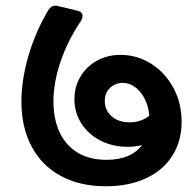

<svg xmlns="http://www.w3.org/2000/svg" viewBox="-20 -649 669 670"><path d="M613.8 -224.1Q613.8 -156.7 581.5 -105.7Q549.3 -54.7 489.5 -26.9Q429.7 1 349.1 1Q258.8 1 192.4 -34.9Q126 -70.8 90.3 -137.7Q54.7 -204.6 54.7 -294.4Q54.7 -369.6 79.1 -453.6Q103.5 -537.6 148.4 -613.3Q158.2 -629.4 173.3 -629.4Q176.3 -629.4 184.1 -627.4L248 -612.3Q257.8 -610.4 262.9 -605.5Q268.1 -600.6 268.1 -593.8Q268.1 -585.4 262.2 -575.7Q216.8 -508.3 191.7 -435.1Q166.5 -361.8 166.5 -294.9Q166.5 -234.4 187.5 -188.5Q208.5 -142.6 250 -116.9Q291.5 -91.3 351.6 -91.3Q395 -91.3 426 -104.5Q457 -117.7 475.6 -142.6Q452.1 -136.7 424.8 -136.7Q373.5 -136.7 331.1 -158.2Q288.6 -179.7 264.2 -217.8Q239.7 -255.9 239.7 -303.2Q239.7 -346.2 260.5 -381.3Q281.2 -416.5 317.9 -437Q354.5 -457.5 400.9 -457.5Q458 -457.5 507.1 -426.8Q556.2 -396 585 -342.5Q613.8 -289.1 613.8 -224.1ZM432.6 -222.2Q471.7 -222.2 501 -245.1Q498 -279.3 484.4 -305.4Q470.7 -331.5 450.4 -345.7Q430.2 -359.9 408.2 -359.9Q392.6 -359.9 378.2 -352.5Q363.8 -345.2 354.7 -331.1Q345.7 -316.9 345.7 -297.4Q345.7 -264.2 369.4 -243.2Q393.1 -222.2 432.6 -222.2Z"/></svg>

Font: Jaldi
Style: Bold
Weight: 400
Designer: Pablo Cosgaya and Nicolas Silva
Foundry: Omnibus-Type
Version: Version 1.007